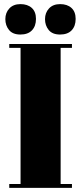

<svg xmlns="http://www.w3.org/2000/svg" viewBox="-20 -914 395 934"><path d="M25 -700H330V-681H275V-19H330V0H25V-19H80V-681H25ZM217 -768Q199 -790 199 -821Q199 -852 218.5 -873Q238 -894 272.5 -894Q307 -894 327.5 -875.5Q348 -857 348 -822Q348 -787 328.5 -766.5Q309 -746 272 -746Q235 -746 217 -768ZM24 -768Q6 -790 6 -821Q6 -852 25.5 -873Q45 -894 79.5 -894Q114 -894 134.5 -875.5Q155 -857 155 -822Q155 -787 135.5 -766.5Q116 -746 79 -746Q42 -746 24 -768Z"/></svg>

Font: SVN-Abril Fatface
Style: Regular
Weight: 400
Designer: Veronika Burian, Jos? Scaglione
Foundry: TypeTogether
Version: Version 1.001